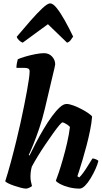

<svg xmlns="http://www.w3.org/2000/svg" viewBox="-20 -1114 602 1134"><path d="M134 0Q123 0 103.5 -5Q84 -10 63.5 -17Q43 -24 28 -31.5Q13 -39 11 -44Q17 -62 26 -92.5Q35 -123 44.5 -158Q54 -193 62.5 -227Q71 -261 77 -285Q90 -338 101.5 -390Q113 -442 122.5 -490Q132 -538 139.5 -578.5Q147 -619 151 -648.5Q155 -678 155 -692Q155 -705 147 -709Q139 -713 125 -713H77Q77 -728 80 -742Q83 -756 85 -764Q100 -771 128.5 -779.5Q157 -788 188 -794Q219 -800 240 -800Q269 -800 287.5 -780Q306 -760 306 -734Q306 -730 302 -713Q298 -696 291 -667L245 -472Q230 -409 211.5 -355Q193 -301 177 -261.5Q161 -222 150 -199L154 -195Q171 -230 192.5 -271Q214 -312 238 -352.5Q262 -393 286.5 -426.5Q311 -460 333 -480Q355 -500 373 -500Q389 -500 413.5 -491Q438 -482 462.5 -469Q487 -456 504.5 -443.5Q522 -431 524 -425Q521 -388 512 -343.5Q503 -299 491 -253.5Q479 -208 467.5 -169.5Q456 -131 447.5 -105Q439 -79 437 -73L448 -66Q459 -76 473 -95.5Q487 -115 501 -138Q515 -161 526 -178Q535 -178 547 -173Q559 -168 561 -163Q556 -142 543.5 -114.5Q531 -87 515 -60.5Q499 -34 482 -17Q465 0 450 0Q418 0 387 -8Q356 -16 334.5 -27.5Q313 -39 310 -47Q315 -59 326.5 -93Q338 -127 351.5 -174Q365 -221 376.5 -271Q388 -321 393 -364Q386 -372 377 -378Q368 -384 360.5 -387.5Q353 -391 349 -391Q344 -391 329 -373Q314 -355 293 -325.5Q272 -296 248.5 -261.5Q225 -227 204 -192.5Q183 -158 168 -130Q164 -116 162 -101Q160 -86 160 -69Q160 -56 162.5 -43Q165 -30 169 -15Q163 -10 152 -5Q141 0 134 0ZM114 -862Q104 -865 92.5 -876Q81 -887 79 -897Q121 -947 160.5 -992Q200 -1037 230.5 -1065.5Q261 -1094 276 -1094Q293 -1094 315 -1066.5Q337 -1039 362 -994.5Q387 -950 412 -898Q405 -887 397 -876.5Q389 -866 376 -862L263 -971Z"/></svg>

Font: Texturina Medium 12pt Black
Style: Italic
Weight: 900
Italic angle: -11°
Version: Version 1.002